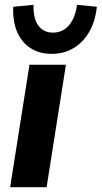

<svg xmlns="http://www.w3.org/2000/svg" viewBox="-20 -775 421 795"><path d="M22 0 102 -507H253L173 0ZM193 -552Q143 -552 106 -576Q69 -600 50.5 -644Q32 -688 35 -747L119 -755Q117 -699 138.5 -669.5Q160 -640 199 -640Q239 -640 265 -669.5Q291 -699 299 -755L381 -747Q375 -688 350 -644Q325 -600 285 -576Q245 -552 193 -552Z"/></svg>

Font: Mulish ExtraLight ExtraBold
Style: Italic
Weight: 800
Italic angle: -9°
Version: Version 3.603